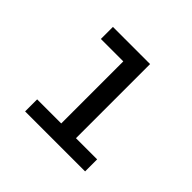

<svg xmlns="http://www.w3.org/2000/svg" viewBox="-112 -862 654 654"><g transform="rotate(45 215.0 -534.5)"><path d="M81 -327V-385H241L197 -339V-716L228 -684H89V-742H268V-339L224 -385H370V-327Z"/></g></svg>

Font: Montserrat Thin Medium
Style: Regular
Weight: 500
Version: Version 9.000